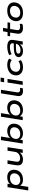

<svg xmlns="http://www.w3.org/2000/svg" viewBox="2623 -3379 936 6222"><g transform="rotate(-90 3091.0 -268.0)"><path d="M30 180 137 -492H249L232 -383H220Q241 -422 277.5 -448.5Q314 -475 361 -488Q408 -501 458 -501Q549 -501 607 -465Q665 -429 688 -365Q711 -301 694 -217Q678 -143 634.5 -93Q591 -43 525.5 -17Q460 9 378 9Q300 9 248 -22.5Q196 -54 182 -103L191 -104L146 180ZM367 -80Q422 -80 466 -98Q510 -116 540 -150Q570 -184 580 -233Q597 -314 555.5 -363Q514 -412 425 -412Q371 -412 327 -394.5Q283 -377 253 -343Q223 -309 212 -259Q195 -178 236.5 -129Q278 -80 367 -80Z M1034 9Q965 9 919 -14Q873 -37 854.5 -87Q836 -137 848 -214L892 -492H1008L964 -220Q956 -172 966.5 -142Q977 -112 1005.5 -98.5Q1034 -85 1077 -85Q1130 -85 1172.5 -105.5Q1215 -126 1243.5 -160.5Q1272 -195 1277 -236L1318 -492H1433L1356 0H1246L1262 -109H1271Q1229 -52 1170.5 -21.5Q1112 9 1034 9Z M1873 9Q1798 9 1744 -23.5Q1690 -56 1670 -109H1677L1661 0H1550L1662 -705H1778L1727 -384H1717Q1740 -422 1777 -448Q1814 -474 1860 -487.5Q1906 -501 1954 -501Q2043 -501 2100 -465Q2157 -429 2180.5 -364.5Q2204 -300 2186 -216Q2171 -142 2126 -92Q2081 -42 2016 -16.5Q1951 9 1873 9ZM1859 -80Q1915 -80 1959 -97.5Q2003 -115 2032.5 -149.5Q2062 -184 2073 -233Q2090 -314 2048 -363Q2006 -412 1917 -412Q1863 -412 1819 -394.5Q1775 -377 1745.5 -343Q1716 -309 1704 -259Q1688 -178 1729 -129Q1770 -80 1859 -80Z M2631 9Q2556 9 2502 -23.5Q2448 -56 2428 -109H2435L2419 0H2308L2420 -705H2536L2485 -384H2475Q2498 -422 2535 -448Q2572 -474 2618 -487.5Q2664 -501 2712 -501Q2801 -501 2858 -465Q2915 -429 2938.5 -364.5Q2962 -300 2944 -216Q2929 -142 2884 -92Q2839 -42 2774 -16.5Q2709 9 2631 9ZM2617 -80Q2673 -80 2717 -97.5Q2761 -115 2790.5 -149.5Q2820 -184 2831 -233Q2848 -314 2806 -363Q2764 -412 2675 -412Q2621 -412 2577 -394.5Q2533 -377 2503.5 -343Q2474 -309 2462 -259Q2446 -178 2487 -129Q2528 -80 2617 -80Z M3256 9Q3160 9 3119 -37.5Q3078 -84 3092 -171L3177 -705H3293L3209 -182Q3205 -153 3213 -130.5Q3221 -108 3242 -96Q3263 -84 3297 -84Q3311 -84 3327.5 -86Q3344 -88 3356 -90L3343 -1Q3321 4 3299.5 6.5Q3278 9 3256 9Z M3536 -602 3554 -716H3689L3671 -602ZM3450 0 3528 -492H3644L3566 0Z M4023 9Q3929 9 3866 -26.5Q3803 -62 3776 -125.5Q3749 -189 3765 -272Q3778 -331 3808.5 -374Q3839 -417 3884.5 -445Q3930 -473 3985.5 -487Q4041 -501 4102 -501Q4167 -501 4220 -484Q4273 -467 4304 -436L4256 -355Q4225 -381 4184 -395.5Q4143 -410 4098 -410Q4057 -410 4021 -400.5Q3985 -391 3956.5 -372Q3928 -353 3908.5 -324.5Q3889 -296 3880 -256Q3864 -175 3907.5 -128.5Q3951 -82 4040 -82Q4088 -82 4134.5 -96.5Q4181 -111 4221 -138L4253 -57Q4224 -36 4187.5 -21Q4151 -6 4109.5 1.5Q4068 9 4023 9Z M4547 9Q4478 9 4431.5 -13.5Q4385 -36 4364.5 -73.5Q4344 -111 4353 -158Q4362 -201 4398 -230Q4434 -259 4507.5 -274Q4581 -289 4704 -289H4812L4802 -220H4692Q4609 -220 4561 -213.5Q4513 -207 4492 -191.5Q4471 -176 4465 -151Q4458 -116 4486 -94Q4514 -72 4575 -72Q4626 -72 4670.5 -90Q4715 -108 4745 -139Q4775 -170 4781 -209L4797 -314Q4806 -368 4774 -391.5Q4742 -415 4670 -415Q4614 -415 4556 -401Q4498 -387 4445 -359L4418 -440Q4456 -459 4500.5 -473Q4545 -487 4592 -494Q4639 -501 4683 -501Q4766 -501 4819.5 -481Q4873 -461 4895.5 -417Q4918 -373 4907 -303L4859 0H4754L4771 -111H4781Q4760 -77 4725.5 -49.5Q4691 -22 4647 -6.5Q4603 9 4547 9Z M5296 9Q5228 9 5182.5 -13.5Q5137 -36 5119.5 -79Q5102 -122 5112 -185L5147 -408H5026L5040 -492H5163L5187 -638H5299L5276 -492H5478L5465 -408H5262L5228 -193Q5218 -133 5244.5 -108.5Q5271 -84 5334 -84Q5358 -84 5381.5 -87.5Q5405 -91 5427 -99L5429 -15Q5404 -3 5369.5 3Q5335 9 5296 9Z M5785 9Q5685 9 5621 -27Q5557 -63 5531.5 -127Q5506 -191 5523 -273Q5535 -327 5564 -369.5Q5593 -412 5636.5 -441.5Q5680 -471 5735.5 -486Q5791 -501 5856 -501Q5956 -501 6020 -465Q6084 -429 6109.5 -365.5Q6135 -302 6118 -220Q6106 -165 6077 -123Q6048 -81 6005 -51Q5962 -21 5906.5 -6Q5851 9 5785 9ZM5791 -80Q5847 -80 5891 -98Q5935 -116 5964.5 -150Q5994 -184 6005 -233Q6022 -314 5980.5 -363Q5939 -412 5850 -412Q5795 -412 5750.5 -394.5Q5706 -377 5677 -343Q5648 -309 5636 -259Q5620 -178 5660.5 -129Q5701 -80 5791 -80Z"/></g></svg>

Font: Nunito Sans 10pt Expanded SemiBold
Style: Italic
Weight: 600
Width: 7
Italic angle: -9°
Designer: Vernon Adams
Foundry: Vernon Adams
Version: Version 3.101;gftools[0.9.27]